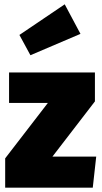

<svg xmlns="http://www.w3.org/2000/svg" viewBox="-20 -870 472 890"><path d="M420 -534V-400L223 -144H426L410 0H4V-136L202 -393H22V-534ZM280 -850 353 -713 121 -614 70 -708Z"/></svg>

Font: Fira Sans Condensed Black
Style: Regular
Weight: 900
Width: 3
Designer: Carrois Corporate & Edenspiekermann AG
Foundry: Carrois Corporate GbR & Edenspiekermann AG
Version: Version 4.203